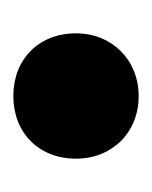

<svg xmlns="http://www.w3.org/2000/svg" viewBox="10 -442 228 288"><g transform="rotate(-90 124.0 -298.0)"><path d="M124 -204C178 -204 218 -244 218 -298C218 -354 179 -392 124 -392C69 -392 30 -354 30 -298C30 -244 69 -204 124 -204Z"/></g></svg>

Font: Barlow Semi Condensed Black
Style: Regular
Weight: 900
Width: 4
Designer: Jeremy Tribby
Foundry: Tribby Type
Version: Version 1.408;PS 001.408;hotconv 1.0.88;makeotf.lib2.5.64775